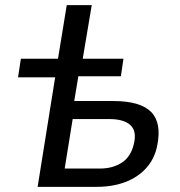

<svg xmlns="http://www.w3.org/2000/svg" viewBox="-20 -725 699 745"><path d="M126 0 194 -425H50L61 -497H205L239 -705H336L301 -497H459L449 -429H284L268 -333H419Q525 -333 566.5 -290.5Q608 -248 590 -160Q580 -109 547.5 -73Q515 -37 466 -18.5Q417 0 355 0ZM231 -71H368Q418 -71 453.5 -94.5Q489 -118 500 -169Q511 -217 485.5 -240Q460 -263 404 -263H262Z"/></svg>

Font: Nunito Sans 7pt SemiCondensed Medium
Style: Italic
Weight: 500
Width: 4
Italic angle: -9°
Designer: Vernon Adams
Foundry: Vernon Adams
Version: Version 3.101;gftools[0.9.27]